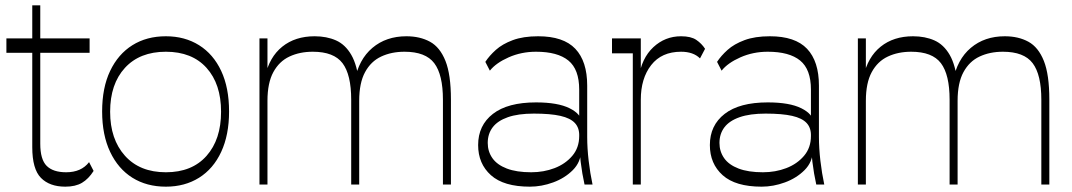

<svg xmlns="http://www.w3.org/2000/svg" viewBox="-20 -692 4021 720"><path d="M225 8Q166 8 133.5 -25Q101 -58 101 -140V-672H131V-153Q131 -94 155 -70Q179 -46 228 -46Q285 -46 314 -84L331 -51Q312 -21 287.5 -6.5Q263 8 225 8ZM4 -494V-548H316V-494Z M602 8Q530 8 476.5 -25.5Q423 -59 393 -122.5Q363 -186 363 -274Q363 -363 393 -426Q423 -489 476.5 -522.5Q530 -556 602 -556Q673 -556 726.5 -522.5Q780 -489 809.5 -426Q839 -363 839 -274Q839 -186 809.5 -122.5Q780 -59 726.5 -25.5Q673 8 602 8ZM602 -46Q700 -46 754.5 -107.5Q809 -169 809 -273Q809 -377 754.5 -437.5Q700 -498 602 -498Q504 -498 448.5 -437.5Q393 -377 393 -273Q393 -170 448.5 -108Q504 -46 602 -46Z M953 0V-548H983V-392L974 -405Q990 -478 1038.5 -517Q1087 -556 1160 -556Q1205 -556 1240 -540.5Q1275 -525 1297.5 -486Q1320 -447 1327 -378L1310 -389Q1325 -469 1376.5 -512.5Q1428 -556 1504 -556Q1555 -556 1592.5 -535.5Q1630 -515 1650.5 -463.5Q1671 -412 1671 -319V0H1641V-318Q1641 -412 1608.5 -455Q1576 -498 1497 -498Q1448 -498 1409.5 -480Q1371 -462 1349 -421.5Q1327 -381 1327 -314V0H1297V-318Q1297 -412 1264.5 -455Q1232 -498 1153 -498Q1104 -498 1065.5 -480Q1027 -462 1005 -421.5Q983 -381 983 -314V0Z M2172 0Q2163 -40 2157.5 -85Q2152 -130 2152 -162V-356Q2152 -432 2111.5 -465Q2071 -498 1990 -498Q1935 -498 1887.5 -477Q1840 -456 1817 -427L1800 -460Q1815 -483 1839.5 -505Q1864 -527 1903 -541.5Q1942 -556 1998 -556Q2093 -556 2137.5 -509Q2182 -462 2182 -371V-179Q2182 -136 2187.5 -89Q2193 -42 2202 0ZM1967 8Q1869 8 1821 -35Q1773 -78 1773 -148Q1773 -222 1828.5 -265Q1884 -308 1990 -308Q2072 -308 2116 -286Q2160 -264 2162 -232L2159 -126Q2158 -84 2128 -54Q2098 -24 2054.5 -8Q2011 8 1967 8ZM1972 -46Q2019 -46 2059.5 -61.5Q2100 -77 2126 -107.5Q2152 -138 2152 -182Q2153 -212 2136 -230.5Q2119 -249 2081.5 -257.5Q2044 -266 1982 -266Q1923 -266 1884.5 -252.5Q1846 -239 1827.5 -214.5Q1809 -190 1809 -156Q1809 -124 1826.5 -99Q1844 -74 1880.5 -60Q1917 -46 1972 -46Z M2383 -318V0H2353V-492H2275V-548H2383V-390L2375 -400Q2386 -474 2430 -515Q2474 -556 2534 -556Q2571 -556 2591 -542.5Q2611 -529 2624 -509L2605 -473Q2580 -498 2534 -498Q2461 -498 2422 -448Q2383 -398 2383 -318Z M3041 0Q3032 -40 3026.5 -85Q3021 -130 3021 -162V-356Q3021 -432 2980.5 -465Q2940 -498 2859 -498Q2804 -498 2756.5 -477Q2709 -456 2686 -427L2669 -460Q2684 -483 2708.5 -505Q2733 -527 2772 -541.5Q2811 -556 2867 -556Q2962 -556 3006.5 -509Q3051 -462 3051 -371V-179Q3051 -136 3056.5 -89Q3062 -42 3071 0ZM2836 8Q2738 8 2690 -35Q2642 -78 2642 -148Q2642 -222 2697.5 -265Q2753 -308 2859 -308Q2941 -308 2985 -286Q3029 -264 3031 -232L3028 -126Q3027 -84 2997 -54Q2967 -24 2923.5 -8Q2880 8 2836 8ZM2841 -46Q2888 -46 2928.5 -61.5Q2969 -77 2995 -107.5Q3021 -138 3021 -182Q3022 -212 3005 -230.5Q2988 -249 2950.5 -257.5Q2913 -266 2851 -266Q2792 -266 2753.5 -252.5Q2715 -239 2696.5 -214.5Q2678 -190 2678 -156Q2678 -124 2695.5 -99Q2713 -74 2749.5 -60Q2786 -46 2841 -46Z M3197 0V-548H3227V-392L3218 -405Q3234 -478 3282.5 -517Q3331 -556 3404 -556Q3449 -556 3484 -540.5Q3519 -525 3541.5 -486Q3564 -447 3571 -378L3554 -389Q3569 -469 3620.5 -512.5Q3672 -556 3748 -556Q3799 -556 3836.5 -535.5Q3874 -515 3894.5 -463.5Q3915 -412 3915 -319V0H3885V-318Q3885 -412 3852.5 -455Q3820 -498 3741 -498Q3692 -498 3653.5 -480Q3615 -462 3593 -421.5Q3571 -381 3571 -314V0H3541V-318Q3541 -412 3508.5 -455Q3476 -498 3397 -498Q3348 -498 3309.5 -480Q3271 -462 3249 -421.5Q3227 -381 3227 -314V0Z"/></svg>

Font: Savate ExtraLight
Style: Regular
Weight: 200
Designer: Max Esnée
Foundry: Plomb Type
Version: Version 2.000